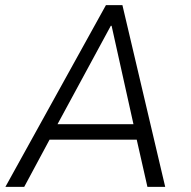

<svg xmlns="http://www.w3.org/2000/svg" viewBox="-20 -725 742 745"><path d="M1 0 391 -705H455L621 0H552L506 -203L538 -183H146L183 -203L74 0ZM410 -625 195 -228 178 -243H526L501 -229L413 -625Z"/></svg>

Font: Nunito Sans 7pt SemiCondensed Light
Style: Italic
Weight: 300
Width: 4
Italic angle: -9°
Designer: Vernon Adams
Foundry: Vernon Adams
Version: Version 3.101;gftools[0.9.27]